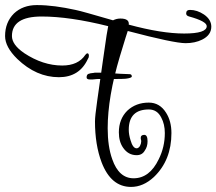

<svg xmlns="http://www.w3.org/2000/svg" viewBox="-52 -590 852 756"><path d="M464 146Q385 146 348 49Q322 -20 322 -112Q322 -132 330.5 -191.5Q339 -251 353 -350Q358 -381 362.5 -415.5Q367 -450 374 -487Q298 -506 232.5 -515.5Q167 -525 112 -525Q-5 -525 -5 -448Q-5 -414 43 -381Q117 -332 193 -332Q256 -332 284 -374Q289 -380 292 -380Q298 -380 298 -370Q298 -363 294 -358Q261 -286 180 -286Q91 -286 16 -358Q-32 -405 -32 -448Q-32 -502 3 -537Q38 -570 93 -570Q128 -570 166 -565Q204 -560 245 -551Q260 -548 297 -537.5Q334 -527 393 -510Q407 -517 422 -517Q458 -517 455 -493Q584 -458 673 -458Q762 -458 762 -487Q762 -506 693 -525Q681 -528 681 -537Q681 -551 696 -551Q724 -551 751 -533Q780 -513 780 -485Q780 -452 744 -434Q730 -427 713.5 -423.5Q697 -420 679 -420Q633 -420 451 -468Q450 -467 420 -368Q372 -208 372 -85Q372 -13 390 37Q416 112 474 112Q537 112 573 37Q597 -11 597 -66Q597 -101 583 -127Q567 -159 534 -159Q455 -159 455 -79Q455 -60 462 -38Q471 -6 486 -6Q493 -6 499 -15Q504 -25 504 -33Q504 -34 504 -36Q504 -38 503 -40Q503 -42 502.5 -43.5Q502 -45 502 -46Q502 -59 516 -59Q529 -59 529 -34Q529 -12 518 3Q508 21 486 21Q453 21 433 -8Q416 -32 416 -69Q416 -121 449 -154Q483 -186 534 -186Q577 -186 602 -146Q623 -113 623 -66Q623 41 554 107Q512 146 464 146ZM303 -277Q289 -277 289 -285Q289 -296 296 -299Q303 -302 317 -303Q320 -304 325.5 -304Q331 -304 338 -304Q352 -304 375 -302.5Q398 -301 421.5 -299.5Q445 -298 458 -298Q467 -298 467 -289Q467 -283 443 -280Q430 -279 405.5 -279Q381 -279 367 -279Q353 -279 340.5 -279Q328 -279 322 -278Q316 -277 311.5 -277Q307 -277 303 -277Z"/></svg>

Font: Ole
Style: Regular
Weight: 400
Designer: Robert E. Leuschke
Foundry: Robert E. Leuschke
Version: Version 1.010; ttfautohint (v1.8.3)